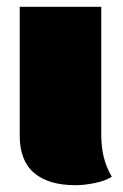

<svg xmlns="http://www.w3.org/2000/svg" viewBox="-20 -530 363 565"><path d="M278 -134Q278 -99 285 -69Q292 -39 309 -10Q291 2 259.5 8.5Q228 15 202 15Q123 15 80.5 -21Q38 -57 38 -131V-510H278Z"/></svg>

Font: Sansita Black
Style: Regular
Weight: 900
Designer: Pablo Cosgaya
Foundry: Omnibus-Type
Version: Version 1.006; ttfautohint (v1.5)